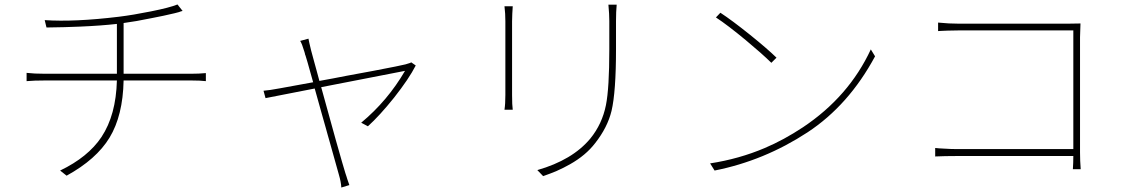

<svg xmlns="http://www.w3.org/2000/svg" viewBox="-20 -762 5030 859"><path d="M833 -432Q871 -432 901 -435V-399Q876 -402 834 -402H533Q530 -245 470 -146Q411 -49 278 24L249 1Q374 -59 434 -149Q499 -247 503 -402H184Q132 -402 99 -399V-436Q133 -432 182 -432H503V-655Q432 -647 339 -643Q272 -640 188 -639L180 -672Q313 -663 511 -687Q576 -695 655 -711Q740 -728 774 -742L797 -713L789 -711L781 -708Q769 -705 762 -703Q712 -691 659 -681Q587 -666 533 -659V-432Z M1840 -469Q1810 -410 1743 -325Q1678 -244 1626 -197L1596 -213Q1714 -311 1792 -445L1417 -372Q1450 -253 1482 -137Q1517 -13 1525 12L1530 27L1534 40Q1540 57 1543 66L1507 77Q1506 53 1496 19Q1490 -1 1454 -131L1446 -159L1438 -188L1421 -248Q1401 -318 1388 -366L1168 -323L1159 -356Q1185 -358 1233 -367L1381 -394Q1369 -437 1356 -483Q1352 -497 1347 -513L1345 -518L1344 -523Q1343 -528 1342 -530Q1331 -567 1323 -579L1360 -589Q1362 -577 1372 -536Q1373 -533 1385 -488Q1391 -467 1396 -448Q1403 -423 1409 -400Q1447 -407 1469 -411L1531 -423Q1601 -436 1650 -445Q1776 -469 1794 -474Q1802 -476 1807 -478Q1815 -480 1820 -483Z M2274 -734Q2273 -724 2272 -701Q2271 -682 2271 -667V-337Q2271 -291 2274 -271H2237Q2241 -297 2241 -337V-667Q2241 -680 2240 -701Q2238 -723 2237 -734ZM2739 -741Q2736 -710 2736 -668V-542Q2736 -351 2716 -266Q2698 -192 2643 -122Q2601 -67 2530 -27Q2502 -11 2468 4Q2444 14 2410 26L2384 -1Q2541 -46 2621 -142Q2674 -207 2691 -292Q2706 -367 2706 -541V-668Q2706 -699 2702 -741Z M3336 -606Q3413 -544 3454 -504L3431 -481Q3388 -523 3317 -582Q3235 -650 3183 -684L3203 -705Q3255 -671 3336 -606ZM3402 -100Q3487 -136 3573 -193Q3778 -330 3876 -541L3895 -510Q3777 -291 3593 -170Q3399 -43 3177 1L3157 -31Q3287 -51 3402 -100Z M4780 -5Q4782 -34 4782 -64H4262Q4206 -64 4164 -62V-100Q4179 -98 4205 -97Q4235 -95 4261 -95H4782V-626H4273Q4252 -626 4220 -625Q4208 -624 4196 -624Q4185 -623 4177 -623V-661Q4225 -656 4272 -656H4753Q4791 -656 4814 -657Q4812 -615 4812 -595V-80Q4812 -43 4815 -5Z"/></svg>

Font: Noto Sans CJK TC Thin
Style: Regular
Weight: 250
Designer: Ryoko NISHIZUKA ???? (kana & ideographs); Paul D. Hunt (Latin, Greek & Cyrillic); Wenlong ZHANG ??? (bopomofo); Sandoll 
Foundry: Adobe Systems Incorporated
Version: Version 1.004 January 19, 2016